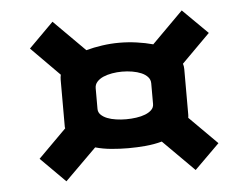

<svg xmlns="http://www.w3.org/2000/svg" viewBox="-44 -629 860 659"><g transform="rotate(-5 386.0 -300.0)"><path d="M380.9 -483.4Q411.1 -483.4 440.9 -479.2Q470.7 -475.1 497.1 -467.8L604.5 -575.2L690.4 -490.2L592.8 -392.6Q595.7 -383.8 595.7 -374V-215.8Q595.7 -211.4 595.2 -209.2Q594.7 -207 594.7 -206.1L690.4 -110.4L604.5 -25.4L497.1 -132.8Q470.7 -125.5 440.9 -122.8Q411.1 -120.1 380.9 -120.1Q352.1 -120.1 322.8 -122.8Q293.5 -125.5 267.6 -132.8L159.2 -25.4L74.2 -110.4L170.9 -207Q169.9 -209.5 169.9 -211.4Q169.9 -213.4 169.9 -215.8V-374Q169.9 -378.4 170.4 -382.8Q170.9 -387.2 171.9 -391.6L74.2 -490.2L159.2 -575.2L266.6 -467.8Q293 -475.1 322.3 -479.2Q351.6 -483.4 380.9 -483.4ZM478.5 -335Q478.5 -347.7 470.2 -356.9Q461.9 -366.2 448.2 -372.1Q434.6 -377.9 417.2 -380.9Q399.9 -383.8 381.8 -383.8Q364.7 -383.8 347.7 -380.9Q330.6 -377.9 317.1 -372.1Q303.7 -366.2 295.4 -356.9Q287.1 -347.7 287.1 -335V-263.7Q287.1 -252 295.4 -243.7Q303.7 -235.4 317.1 -230Q330.6 -224.6 347.7 -222.2Q364.7 -219.7 381.8 -219.7Q399.9 -219.7 417.2 -222.2Q434.6 -224.6 448.2 -230Q461.9 -235.4 470.2 -243.7Q478.5 -252 478.5 -263.7Z"/></g></svg>

Font: Revalia
Style: Regular
Weight: 400
Designer: Johan Kallas, Mihkel Virkus
Foundry: Johan Kallas, Mihkel Virkus
Version: Version 1.001